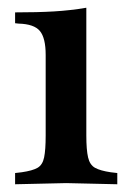

<svg xmlns="http://www.w3.org/2000/svg" viewBox="-20 -473 338 496"><path d="M19 3V-26L36 -28Q64 -32 77 -39.5Q90 -47 94 -66.5Q98 -86 98 -123V-331Q98 -375 83 -393Q68 -411 28 -412L19 -413V-441Q77 -441 119.5 -443.5Q162 -446 203 -453V-123Q203 -86 207.5 -66.5Q212 -47 225.5 -39.5Q239 -32 266 -28L283 -26V3L151 0Z"/></svg>

Font: Baskervville SemiBold
Style: Regular
Weight: 600
Version: Version 1.100